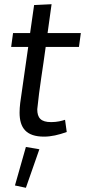

<svg xmlns="http://www.w3.org/2000/svg" viewBox="-20 -639 404 912"><path d="M103 59 51 242 103 253 167 70ZM189 10C223 10 258 2 297 -12L289 -70C274 -65 252 -59 223 -59C174 -59 157 -79 157 -120C167 -222 184 -317 197 -416H355L364 -482H206L225 -619L142 -615L123 -482H42L33 -416H114L76 -150C74 -133 73 -118 73 -104C73 -31 105 10 189 10Z"/></svg>

Font: Cantarell
Style: Oblique
Weight: 400
Italic angle: -8°
Designer: Dave Crossland
Version: Version 0.024